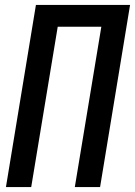

<svg xmlns="http://www.w3.org/2000/svg" viewBox="-20 -755 545 775"><path d="M4 0 125 -735H505L384 0H282L389 -647H213L106 0Z"/></svg>

Font: Iosevka Curly Semibold
Style: Italic
Weight: 600
Italic angle: -9°
Monospace: yes
Designer: Belleve Invis
Foundry: Belleve Invis
Version: Version 22.1.2; ttfautohint (v1.8.4)